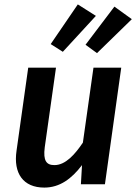

<svg xmlns="http://www.w3.org/2000/svg" viewBox="-20 -836 618 871"><path d="M333 -816 210 -636 265 -601 415 -764ZM499 -806 368 -633 420 -595 578 -749ZM181 15C251 15 305 -25 352 -87L347 0H456L530 -529H404L356 -189C321 -137 278 -87 227 -87C191 -87 175 -106 183 -168L234 -529H108L55 -152C40 -50 85 15 181 15Z"/></svg>

Font: Fira Sans Medium
Style: Italic
Weight: 500
Italic angle: -8°
Designer: bBox Type GmbH & Carrois Corporate GbR & Edenspiekermann AG
Foundry: bBox Type GmbH & Carrois Corporate GbR & Edenspiekermann AG
Version: Version 4.301;PS 004.301;hotconv 1.0.88;makeotf.lib2.5.64775